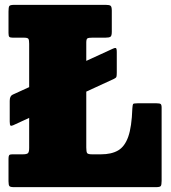

<svg xmlns="http://www.w3.org/2000/svg" viewBox="-20 -770 705 790"><path d="M32 -380.5 100 -411.5V-590Q100 -605.5 96.8 -610.2Q93.5 -615 78.5 -615H32.5Q21.5 -615 18.2 -618.5Q15 -622 15 -634V-723Q15 -740 18.2 -745Q21.5 -750 38.5 -750H415.5Q430.5 -750 435.2 -746Q440 -742 440 -726V-639Q440 -622.5 434.5 -618.8Q429 -615 413.5 -615H359.5Q345 -615 340 -612.2Q335 -609.5 335 -595V-519.5L444 -569.5Q452 -573.5 456.2 -572.5Q460.5 -571.5 460.5 -556V-471.5Q460.5 -458.5 459 -454Q457.5 -449.5 449 -445.5L335 -393V-163Q335 -145.5 338.5 -140.2Q342 -135 359.5 -135H395Q438.5 -135 466 -151Q493.5 -167 507.8 -207.8Q522 -248.5 524.5 -323Q525.5 -338.5 527.5 -341.8Q529.5 -345 545.5 -345H624.5Q637 -345 641 -342Q645 -339 645 -327V-26Q645 -10 641.8 -5Q638.5 0 622.5 0H37.5Q22.5 0 18.8 -4.2Q15 -8.5 15 -24V-117Q15 -127 17.5 -131Q20 -135 29.5 -135H73.5Q90 -135 95 -139.8Q100 -144.5 100 -161.5V-285L35 -255Q27.5 -251.5 23.8 -253Q20 -254.5 20 -269.5V-355Q20 -375 32 -380.5Z"/></svg>

Font: Besley* Narrow Fatface
Style: Regular
Weight: 900
Width: 4
Designer: Owen Earl
Foundry: indestructible type*
Version: Version 3.000; ttfautohint (v1.8.3)